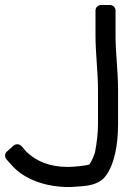

<svg xmlns="http://www.w3.org/2000/svg" viewBox="-40 -725 491 766"><path d="M351 -367V-231C351 -197 347 -159 339 -117C337 -108 325 -81 317 -69C305 -64 254 -59 230 -59C158 -59 104 -82 65 -120L46 -142C38 -151 23 -152 14 -144L-13 -120C-22 -112 -22 -98 -14 -89L5 -68C49 -16 124 14 202 20C238 23 260 20 287 18C328 15 361 4 381 -22C416 -68 431 -145 431 -231V-366C431 -442 421 -512 421 -582V-683C421 -693 413 -705 399 -705H363C353 -705 341 -697 341 -683V-582C341 -513 351 -436 351 -367Z"/></svg>

Font: Reckless Catfish
Style: Fax
Weight: 400
Foundry: Cannot Into Space Fonts
Version: Version 0.2894